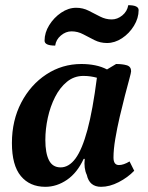

<svg xmlns="http://www.w3.org/2000/svg" viewBox="-20 -709 570 741"><path d="M155 12Q95 12 60.5 -29.5Q26 -71 26 -157Q26 -244 62 -313Q98 -382 159 -422Q220 -462 294 -462Q322 -462 347 -457Q372 -452 393 -441L428 -462Q453 -462 469.5 -457Q486 -452 486 -434Q486 -429 479 -403.5Q472 -378 462 -339.5Q452 -301 442 -258Q432 -215 425 -173.5Q418 -132 418 -101Q418 -72 439 -72Q457 -72 480 -86L498 -50Q473 -24 438 -6Q403 12 370 12Q325 12 315 -34Q303 -59 307 -96H303Q278 -42 238.5 -15Q199 12 155 12ZM155 -169Q155 -118 169 -90.5Q183 -63 214 -63Q246 -63 271.5 -97.5Q297 -132 317.5 -208Q338 -284 354 -409Q343 -412 330 -414Q317 -416 302 -416Q266 -416 238.5 -393.5Q211 -371 192.5 -334.5Q174 -298 164.5 -254.5Q155 -211 155 -169ZM193 -533Q152 -533 152 -552Q152 -583 170 -612Q188 -641 216 -660Q244 -679 274 -679Q300 -679 322.5 -667.5Q345 -656 366.5 -645Q388 -634 411 -634Q433 -634 452 -649.5Q471 -665 475 -689Q515 -689 515 -670Q515 -639 497 -609.5Q479 -580 451 -561.5Q423 -543 393 -543Q367 -543 345 -554Q323 -565 301.5 -576.5Q280 -588 256 -588Q234 -588 215 -572Q196 -556 193 -533Z"/></svg>

Font: Petrona
Style: Bold Italic
Weight: 700
Italic angle: -9°
Designer: Ringo R. Seeber
Foundry: Ringo R. Seeber
Version: Version 2.001; ttfautohint (v1.8.3)